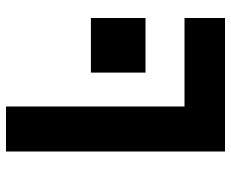

<svg xmlns="http://www.w3.org/2000/svg" viewBox="-85 -685 770 640"><g transform="rotate(-90 300.0 -365.0)"><path d="M115 0V-730H265V-135H560V0ZM378 -447H560V-265H378Z"/></g></svg>

Font: Tiny ExtraBold
Style: Regular
Weight: 800
Designer: Philipp Nurullin, Konstantin Bulenkov
Foundry: JetBrains
Version: Version 2.251; ttfautohint (v1.8.4.7-5d5b)